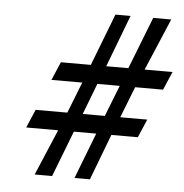

<svg xmlns="http://www.w3.org/2000/svg" viewBox="-45 -619 629 658"><g transform="rotate(5 269.0 -290.0)"><path d="M55 -163H165L98 -5H158L219 -163H296L235 -5H288L348 -163H439L466 -226H373L415 -333H511L538 -396H442L518 -575H456L386 -396H310L378 -575H326L257 -396H154L127 -333H233L191 -226H82ZM244 -226 285 -333H362L320 -226Z"/></g></svg>

Font: Charger Sport
Style: LitNrwObl
Weight: 300
Designer: Jasper
Foundry: Cannot Into Space Fonts
Version: Version 1.1